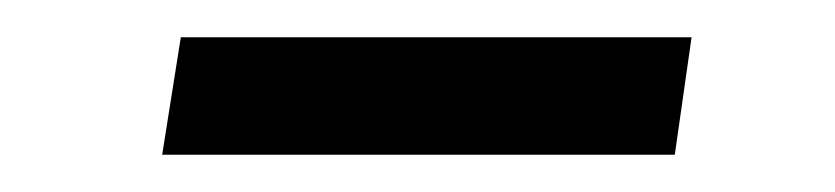

<svg xmlns="http://www.w3.org/2000/svg" viewBox="-20 -345 448 103"><path d="M351 -325 342 -262H67L77 -325Z"/></svg>

Font: Bitter
Style: Italic
Weight: 400
Italic angle: -9°
Designer: Sol Matas, and Bitter project Authors
Foundry: Sol Matas
Version: Version 2.001